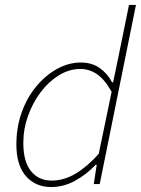

<svg xmlns="http://www.w3.org/2000/svg" viewBox="-20 -742 568 774"><path d="M186 12Q123 12 84.5 -32Q46 -76 46 -160Q46 -229 67.5 -289Q89 -349 126.5 -394Q164 -439 210.5 -464.5Q257 -490 306 -490Q350 -490 381.5 -468Q413 -446 432 -410H436L456 -506L500 -722H528L382 0H358L370 -78H366Q329 -39 283 -13.5Q237 12 186 12ZM188 -14Q238 -14 285.5 -42.5Q333 -71 378 -122L430 -372Q402 -422 371 -443Q340 -464 304 -464Q259 -464 217.5 -438.5Q176 -413 144 -370.5Q112 -328 93 -275Q74 -222 74 -166Q74 -90 105 -52Q136 -14 188 -14Z"/></svg>

Font: Source Sans Variable
Style: Italic
Weight: 200
Italic angle: -11°
Designer: Paul D. Hunt
Foundry: Adobe Systems Incorporated
Version: Version 3.006;hotconv 1.0.111;makeotfexe 2.5.65597